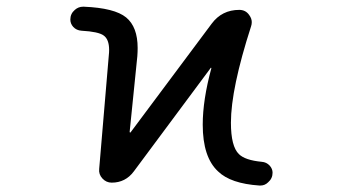

<svg xmlns="http://www.w3.org/2000/svg" viewBox="-20 -577 1040 585"><path d="M625 -504.9Q656.2 -546.9 709 -546.9Q728.5 -546.9 739.3 -531.2Q747.1 -520.5 747.1 -509.8Q747.1 -502.9 745.1 -497.1Q683.6 -306.6 683.6 -203.1Q683.6 -130.9 708 -107.4Q726.6 -88.9 777.3 -84Q792 -83 801.8 -72.3Q810.5 -62.5 810.5 -50.8Q810.5 -33.2 796.9 -21.5Q787.1 -11.7 773.4 -11.7Q771.5 -11.7 770.5 -11.7Q682.6 -17.6 644.5 -54.7Q597.7 -97.7 597.7 -197.3Q597.7 -272.5 624 -369.1Q624 -370.1 623 -370.6Q622.1 -371.1 622.1 -370.1L387.7 -54.7Q362.3 -20.5 320.3 -20.5Q303.7 -20.5 292 -33.2Q280.3 -45.9 282.2 -62.5L311.5 -408.2Q312.5 -417 312.5 -424.8Q312.5 -457 295.9 -468.8Q280.3 -480.5 228.5 -483.4Q212.9 -484.4 203.1 -495.1Q194.3 -504.9 194.3 -517.6Q194.3 -535.2 208 -546.9Q218.8 -556.6 233.4 -556.6Q234.4 -556.6 235.4 -556.6Q329.1 -552.7 364.3 -523.9Q399.4 -495.1 399.4 -430.7Q399.4 -418.9 398.4 -405.3L375 -174.8Q375 -173.8 376.5 -173.3Q377.9 -172.9 377.9 -173.8Z"/></svg>

Font: Rounded Mgen+ 1m regular
Style: Regular
Weight: 400
Designer: [Source Han Sans]
Ryoko NISHIZUKA  (kana & ideographs); Paul D. Hunt (Latin, Greek & Cyrillic); Wenlong ZHANG  (bopomofo
Version: Version 1.059.20150602